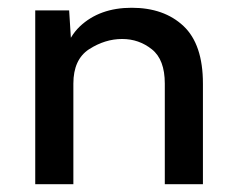

<svg xmlns="http://www.w3.org/2000/svg" viewBox="-20 -472 606 492"><path d="M70.3 -445.3V-354.5V-184.6V-86.9V0H168V-116.2V-243.2V-257.8C168 -298.8 181.3 -328.1 208 -345.7C235.4 -363.3 263.7 -372.1 293 -372.1C321.6 -372.1 347 -363.3 369.1 -345.7C391.3 -328.1 402.3 -298.8 402.3 -257.8V-86.9V0H500V-257.8C500 -324.9 483.4 -374 450.2 -405.3C417 -436.5 372.7 -452.1 317.4 -452.1C262.7 -452.1 218.4 -436.2 184.6 -404.3C175.7 -395.8 168 -386.1 161.6 -375.2C159.8 -405.5 158.4 -428.8 157.2 -445.3Z"/></svg>

Font: Helmet
Style: Regular
Weight: 400
Designer: Carl Enlund
Version: 1.0